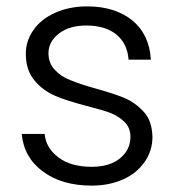

<svg xmlns="http://www.w3.org/2000/svg" viewBox="-20 -574 550 602"><path d="M268 8C268 8 268 8 268 8C305 8 338 1 367 -12C396 -25 418 -44 434 -67C450 -90 458 -116 458 -145C458 -145 458 -145 458 -145C457 -177 449 -203 432 -222C415 -241 395 -256 372 -266C349 -276 317 -286 278 -297C278 -297 278 -297 278 -297C245 -306 219 -315 200 -323C181 -330 165 -341 152 -355C139 -368 132 -386 132 -407C132 -407 132 -407 132 -407C132 -432 143 -452 165 -469C187 -486 216 -494 251 -494C251 -494 251 -494 251 -494C291 -494 323 -484 346 -465C369 -445 381 -419 383 -387C383 -387 453 -387 453 -387C453 -387 453 -387 453 -387C450 -439 431 -480 395 -510C359 -539 312 -554 253 -554C253 -554 253 -554 253 -554C216 -554 182 -547 153 -534C124 -521 101 -503 85 -480C69 -457 61 -433 61 -406C61 -406 61 -406 61 -406C61 -371 70 -343 88 -322C105 -301 127 -285 152 -274C177 -263 210 -253 251 -242C251 -242 251 -242 251 -242C282 -234 307 -227 326 -220C344 -213 359 -203 371 -191C383 -179 389 -164 389 -145C389 -145 389 -145 389 -145C389 -118 378 -96 357 -78C335 -60 305 -51 267 -51C267 -51 267 -51 267 -51C224 -51 189 -61 164 -80C138 -99 123 -123 120 -154C120 -154 48 -154 48 -154C48 -154 48 -154 48 -154C53 -104 75 -65 115 -36C154 -7 205 8 268 8Z"/></svg>

Font: wox.body
Style: Regular
Weight: 500
Designer: Ninad Kale (Devanagari), Jonny Pinhorn (Latin)
Foundry: Indian Type Foundry
Version: ""